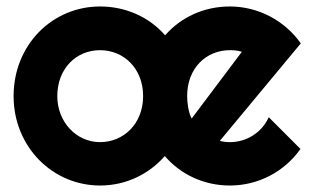

<svg xmlns="http://www.w3.org/2000/svg" viewBox="-20 -563 965 593"><path d="M909 -429C859 -500 777 -543 690 -543C610 -543 539 -510 490 -454C441 -510 369 -543 289 -543C142 -543 22 -425 22 -266C22 -110 142 10 289 10C369 10 440 -25 489 -81C538 -24 610 10 690 10C777 10 858 -32 908 -103L810 -201C789 -154 742 -124 690 -124C680 -124 669 -125 659 -128ZM422 -266C422 -181 362 -124 289 -124C216 -124 157 -186 157 -266C157 -352 216 -408 289 -408C362 -408 422 -352 422 -266ZM572 -197C562 -215 558 -246 558 -266C558 -353 617 -408 690 -408C703 -408 715 -407 727 -403Z"/></svg>

Font: Righteous
Style: Regular
Weight: 400
Designer: Astigmatic (AOETI)
Foundry: Astigmatic (AOETI)
Version: Version 1.000